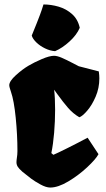

<svg xmlns="http://www.w3.org/2000/svg" viewBox="-20 -841 480 871"><path d="M22 -454.1Q22 -472.7 52 -499.8Q82 -526.9 109.4 -543Q134.8 -558.1 169.7 -573Q204.6 -587.9 225.1 -587.9Q239.3 -587.9 260.3 -578.9Q281.2 -569.8 314 -552.7L337.4 -540.5L428.2 -517.1Q430.7 -499 430.7 -485.8Q430.7 -441.4 413.8 -402.3Q397 -363.3 375 -338.1Q353 -313 339.8 -309.1Q311.5 -325.7 289.3 -351.1Q267.1 -376.5 239.3 -415L225.6 -434.1Q230 -397.5 230 -342.8Q230 -291 225.6 -238.8Q221.2 -186.5 212.9 -146.5L222.2 -138.7Q239.7 -146 288.1 -170.2Q336.4 -194.3 377.4 -216.3L426.8 -141.6Q414.6 -118.7 375.2 -82Q335.9 -45.4 289.6 -17.8Q243.2 9.8 208 9.8Q189 9.8 163.1 -4.4Q137.2 -18.6 120.8 -31Q104.5 -43.5 81.5 -62Q65.9 -75.7 60.3 -85Q54.7 -94.2 54.7 -105Q54.7 -109.9 55.2 -114.3Q55.7 -118.7 56.2 -122.1Q59.1 -139.6 59.1 -155.8Q59.1 -229 51.3 -306.9Q43.5 -384.8 29.8 -424.3Q29.3 -426.8 25.6 -437.5Q22 -448.2 22 -454.1ZM230 -608.9Q262.7 -623 295.4 -652.8Q328.1 -682.6 341.8 -714.8Q333.5 -753.4 306.9 -777.1Q280.3 -800.8 245.8 -810.8Q211.4 -820.8 177.2 -820.8Q169.9 -796.4 161.6 -774.4Q153.3 -752.4 147.2 -737.1Q141.1 -721.7 138.2 -714.8L124 -679.7Q128.4 -664.6 144.8 -648.7Q161.1 -632.8 184.1 -621.6Q207 -610.4 230 -608.9Z"/></svg>

Font: Fruktur
Style: Regular
Weight: 400
Designer: Viktoriya Grabowska
Foundry: Viktoriya Grabowska
Version: Version 1.004; ttfautohint (v1.4.1)